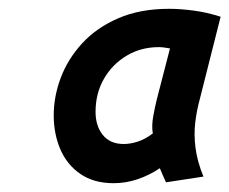

<svg xmlns="http://www.w3.org/2000/svg" viewBox="-20 -727 521 436"><path d="M238 -311Q193 -311 162.5 -332Q132 -353 117 -388Q102 -423 102 -465Q102 -508 118 -550.5Q134 -593 166.5 -628.5Q199 -664 248.5 -685.5Q298 -707 364 -707Q389 -707 419.5 -703Q450 -699 481 -689L434 -503Q427 -478 423.5 -450Q420 -422 424 -391Q428 -360 442 -326L357 -313Q353 -322 349.5 -329.5Q346 -337 343 -345Q319 -329 292.5 -320Q266 -311 238 -311ZM261 -400Q276 -400 293 -405.5Q310 -411 327 -424Q324 -441 328 -463Q332 -485 336 -501L366 -617Q360 -618 353.5 -619Q347 -620 341 -620Q300 -620 267.5 -600.5Q235 -581 216 -548Q197 -515 197 -473Q197 -441 213.5 -420.5Q230 -400 261 -400Z"/></svg>

Font: Ubuntu Sans
Style: Bold Italic
Weight: 700
Italic angle: -13.5°
Designer: Dalton Maag Ltd
Foundry: Dalton Maag Ltd
Version: Version 1.006